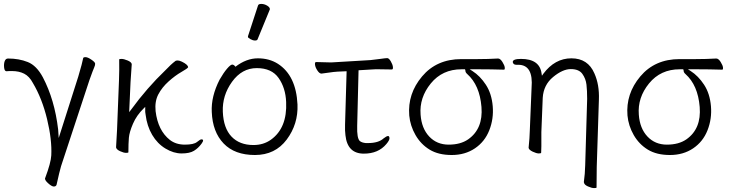

<svg xmlns="http://www.w3.org/2000/svg" viewBox="-36 -779 3738 981"><path d="M-3 -415Q-13 -415 -15 -434Q-17 -453 -12 -466.5Q-7 -480 5 -480Q61 -480 106 -462Q151 -444 183 -384Q243 -270 261 -118L264 -74L364 -388Q385 -459 389 -482Q390 -487 401 -487Q412 -487 430.5 -474.5Q449 -462 450 -454.5Q451 -447 445.5 -435Q440 -423 421 -370L276 70Q268 97 253 165Q250 174 239 174Q228 174 209 156.5Q190 139 195 130Q224 53 226 15Q230 -65 204.5 -170.5Q179 -276 132 -355Q114 -389 87.5 -402.5Q61 -416 25 -416H12Q6 -416 -2 -415ZM389 -482ZM261 -118Q261 -118 261 -117Z M557 -26 562 -115 572 -369Q574 -422 573 -475Q573 -478 585 -478Q597 -478 616 -470Q635 -462 637 -452V-449Q634 -414 631 -360L624 -206L634 -219Q715 -330 809 -420Q837 -450 861 -468Q865 -470 872.5 -470Q880 -470 893 -464Q924 -449 925 -436V-435Q922 -429 890.5 -411Q859 -393 825.5 -363Q792 -333 773 -297Q754 -261 759 -211Q771 -112 832 -64Q863 -40 908.5 -40Q954 -40 970.5 -53.5Q987 -67 993 -67Q1010 -67 993.5 -44.5Q977 -22 955 -8.5Q933 5 892 5Q851 5 809.5 -20Q768 -45 741.5 -90Q715 -135 708 -193L706 -207V-233L698 -225Q662 -190 643.5 -147Q625 -104 622.5 -75Q620 -46 620 -1Q620 2 608 2Q596 2 577.5 -6.5Q559 -15 557 -26Z M1282 -750Q1284 -759 1299 -759Q1314 -759 1328.5 -750.5Q1343 -742 1343 -732Q1343 -730 1342 -729L1280 -578Q1278 -572 1267 -572Q1256 -572 1243.5 -579Q1231 -586 1231 -590V-594ZM1167 -438Q1223 -481 1281.5 -481Q1340 -481 1384 -453Q1477 -393 1484 -245Q1488 -145 1429 -66Q1370 13 1266.5 13Q1163 13 1106.5 -46Q1050 -105 1046 -207Q1042 -286 1086 -372Q1106 -407 1124 -428Q1142 -449 1150.5 -449Q1159 -449 1167 -438ZM1259 -38Q1310 -38 1348 -65Q1432 -125 1426 -258Q1423 -330 1387.5 -380.5Q1352 -431 1276 -431Q1200 -431 1149.5 -361Q1099 -291 1102.5 -207.5Q1106 -124 1147 -81Q1188 -38 1259 -38Z M1966 -424 1901 -425H1881Q1871 -425 1863 -424L1796 -420L1789 -136Q1787 -71 1803 -58Q1813 -50 1833 -48H1844Q1898 -48 1924 -72Q1939 -84 1947 -84Q1953 -84 1954 -73.5Q1955 -63 1938 -43Q1897 6 1823 6Q1739 6 1729 -88Q1726 -110 1727 -142L1735 -415L1689 -413Q1670 -412 1644 -408Q1618 -404 1607 -403H1606Q1596 -403 1585.5 -419Q1575 -435 1573.5 -448.5Q1572 -462 1579 -462L1656 -460L1857 -472Q1879 -474 1906.5 -478Q1934 -482 1942.5 -482Q1951 -482 1960.5 -466Q1970 -450 1971.5 -437Q1973 -424 1966 -424ZM1924 -72ZM1863 -424H1862Z M2539 -423Q2472 -425 2412 -425H2364L2378 -416Q2417 -391 2446.5 -346Q2476 -301 2481.5 -236.5Q2487 -172 2464 -113.5Q2441 -55 2390.5 -21Q2340 13 2272 13Q2204 13 2159 -14.5Q2114 -42 2087 -89Q2060 -136 2055 -189Q2046 -300 2120.5 -388.5Q2195 -477 2321 -477H2403Q2457 -477 2508 -480H2509Q2520 -480 2531 -462.5Q2542 -445 2543 -434Q2544 -423 2539 -423ZM2340 -425H2322Q2224 -425 2165 -352.5Q2106 -280 2113 -193Q2118 -123 2157 -81.5Q2196 -40 2256.5 -40Q2317 -40 2356 -67Q2433 -121 2424 -232.5Q2415 -344 2351 -401Q2342 -409 2342 -417V-418Z M2730 -32Q2730 -21 2729 1Q2729 5 2717 5Q2705 5 2686 -4Q2667 -13 2665 -23V-26Q2670 -73 2671 -112L2680 -330Q2690 -448 2612 -448H2602Q2587 -448 2584 -461Q2582 -478 2626 -478Q2721 -478 2731 -404L2733 -392L2740 -402Q2799 -481 2883.5 -481Q2968 -481 3001 -404Q3027 -346 3024 -270L3013 73L3012 179Q3012 182 2999.5 182Q2987 182 2968 173.5Q2949 165 2948 154L2947 152Q2953 110 2954 65L2964 -274Q2964 -316 2960.5 -346.5Q2957 -377 2939.5 -401.5Q2922 -426 2880.5 -426Q2839 -426 2790 -385.5Q2741 -345 2737 -279L2730 -104Z M3654 -423Q3587 -425 3527 -425H3479L3493 -416Q3532 -391 3561.5 -346Q3591 -301 3596.5 -236.5Q3602 -172 3579 -113.5Q3556 -55 3505.5 -21Q3455 13 3387 13Q3319 13 3274 -14.5Q3229 -42 3202 -89Q3175 -136 3170 -189Q3161 -300 3235.5 -388.5Q3310 -477 3436 -477H3518Q3572 -477 3623 -480H3624Q3635 -480 3646 -462.5Q3657 -445 3658 -434Q3659 -423 3654 -423ZM3455 -425H3437Q3339 -425 3280 -352.5Q3221 -280 3228 -193Q3233 -123 3272 -81.5Q3311 -40 3371.5 -40Q3432 -40 3471 -67Q3548 -121 3539 -232.5Q3530 -344 3466 -401Q3457 -409 3457 -417V-418Z"/></svg>

Font: LXGW WenKai Light
Style: Regular
Weight: 300
Designer: LXGW / Fontworks Inc.
Foundry: LXGW / Fontworks Inc.
Version: Version 1.501; October 10, 2024